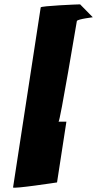

<svg xmlns="http://www.w3.org/2000/svg" viewBox="-20 -745 447 882"><path d="M40 116C39 124 242 93 242 93L285 -186H249C256 -186 331 -638 333 -648C335 -658 414 -666 406 -666L348 -725C337 -725 168 -718 167 -711Z"/></svg>

Font: Ampere
Style: SCExtIta
Weight: 400
Version: Version 1